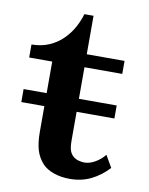

<svg xmlns="http://www.w3.org/2000/svg" viewBox="-82 -772 655 845"><g transform="rotate(10 245.0 -349.5)"><path d="M429.2 -119.1 460 -65.9Q426.3 -29.3 383.8 -8.1Q341.3 13.2 288.1 13.2Q247.6 13.2 215.3 1.5Q183.1 -10.3 166 -28.8Q142.1 -54.7 132.6 -87.4Q123 -120.1 123 -168.9V-282.7H20V-340.8H123V-481.9H20V-540Q64.9 -540.5 99.6 -555.9Q134.3 -571.3 159.7 -596.7Q185.1 -622.1 201.4 -652.1Q217.8 -682.1 226.1 -711.9H267.1V-540H436V-481.9H267.1V-340.8H436V-282.7H267.1V-157.2Q267.1 -126 272.2 -110.8Q277.3 -95.7 288.1 -85.9Q298.3 -76.7 312.7 -72.8Q327.1 -68.8 338.9 -68.8Q362.3 -68.8 387 -83Q411.6 -97.2 429.2 -119.1Z"/></g></svg>

Font: BIZ UDPMincho
Style: Bold
Weight: 700
Designer: TypeBank Co., Ltd.
Foundry: Morisawa Inc.
Version: Version 1.06